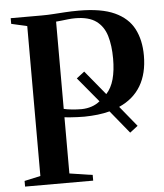

<svg xmlns="http://www.w3.org/2000/svg" viewBox="-53 -797 719 844"><g transform="rotate(-5 306.5 -375.0)"><path d="M23.5 0V-25L94.5 -40.5V-702L25 -718V-743H161.5Q188.5 -743 213.5 -744.8Q238.5 -746.5 265.5 -748.2Q292.5 -750 326 -750Q425 -750 483.5 -723.2Q542 -696.5 568 -646.8Q594 -597 594 -528.5Q594 -449.5 561.8 -395.2Q529.5 -341 466 -313L539.5 -223L504.5 -196L422 -297Q397.5 -290.5 369.5 -287.2Q341.5 -284 310.5 -283.5Q298 -283.5 279.8 -284.2Q261.5 -285 245.2 -286.2Q229 -287.5 222.5 -288.5V-40.5L324 -25V0ZM301.5 -317.5Q325 -318 345.2 -324.8Q365.5 -331.5 382 -345L291.5 -454L326.5 -481L414.5 -374Q437 -398 447.5 -436.2Q458 -474.5 458 -527Q458 -584.5 445.2 -627.2Q432.5 -670 399.8 -694Q367 -718 307.5 -718Q292 -718 275.8 -716.2Q259.5 -714.5 245.8 -712.8Q232 -711 222.5 -710.5V-325.5Q236 -322 258 -319.8Q280 -317.5 301.5 -317.5Z"/></g></svg>

Font: Merriweather 120pt SemiBold
Style: Regular
Weight: 600
Version: Version 2.100